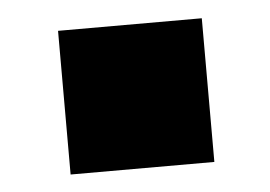

<svg xmlns="http://www.w3.org/2000/svg" viewBox="-31 -219 415 295"><g transform="rotate(-5 177.0 -71.0)"><path d="M67.4 40V-181.6H289.1V40Z"/></g></svg>

Font: GenEi M Gothic v2 Black
Style: Regular
Weight: 900
Version: Version 2.0